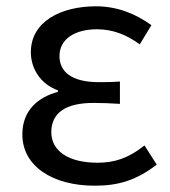

<svg xmlns="http://www.w3.org/2000/svg" viewBox="-20 -577 541 610"><path d="M281 13C356 13 413 -4 478 -54L439 -115C388 -74 343 -60 290 -60C198 -60 143 -97 143 -157C143 -218 188 -250 277 -250C304 -250 330 -249 361 -247V-318C335 -316 315 -316 294 -316C206 -316 169 -350 169 -399C169 -455 221 -484 288 -484C338 -484 382 -467 424 -436L461 -497C410 -534 351 -557 285 -557C174 -557 78 -509 78 -411C78 -360 108 -310 164 -290V-285C103 -269 51 -228 51 -150C51 -49 147 13 281 13Z"/></svg>

Font: Source Han Sans TC
Style: Regular
Weight: 400
Designer: Ryoko NISHIZUKA 西塚涼子 (kana, bopomofo & ideographs); Paul D. Hunt (Latin, Greek & Cyrillic); Sandoll Communications 산돌커뮤니
Foundry: Adobe
Version: Version 2.002;hotconv 1.0.116;makeotfexe 2.5.65601